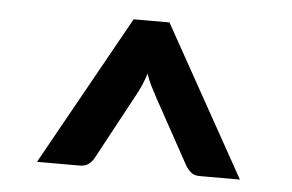

<svg xmlns="http://www.w3.org/2000/svg" viewBox="-35 -769 650 427"><g transform="rotate(5 290.0 -556.0)"><path d="M514 -388.5H423.5Q412 -388.5 404.8 -394.5Q397.5 -400.5 392.5 -409L313 -553.5Q305.5 -567.5 299.2 -580Q293 -592.5 289 -605.5Q285 -592.5 279.5 -579.8Q274 -567 266.5 -553.5L188.5 -409Q184 -400.5 176.5 -394.5Q169 -388.5 156 -388.5H61L247.5 -723H327.5Z"/></g></svg>

Font: LatoHex
Style: Bold
Weight: 700
Designer: Lukasz Dziedzic
Foundry: tyPoland Lukasz Dziedzic
Version: Version 1.104; Western+Polish opensource